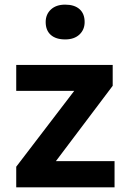

<svg xmlns="http://www.w3.org/2000/svg" viewBox="-20 -808 562 828"><path d="M50 0V-89L300 -416H50V-528H466V-438L221 -113H474V0ZM261 -638Q221 -638 199 -657.5Q177 -677 177 -713Q177 -746 199.5 -767Q222 -788 261 -788Q301 -788 323 -768.5Q345 -749 345 -713Q345 -680 322.5 -659Q300 -638 261 -638Z"/></svg>

Font: Lexend SemiBold
Style: Regular
Weight: 600
Designer: Bonnie Shaver-Troup, Thomas Jockin
Foundry: Lexend
Version: Version 1.005; ttfautohint (v1.8.3)